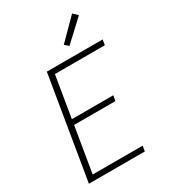

<svg xmlns="http://www.w3.org/2000/svg" viewBox="-230 -1082 1059 1195"><g transform="rotate(-30 300.0 -485.0)"><path d="M47 0 169 -735H570L564 -697H205L156 -401H454L447 -363H150L96 -38H455L449 0ZM371 -803 344 -827 486 -970 518 -940Z"/></g></svg>

Font: Iosevka Curly XLtEx
Style: Italic
Weight: 200
Width: 7
Italic angle: -9°
Monospace: yes
Designer: Belleve Invis
Foundry: Belleve Invis
Version: Version 11.1.0; ttfautohint (v1.8.3)